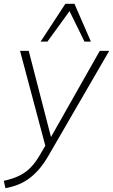

<svg xmlns="http://www.w3.org/2000/svg" viewBox="-43 -769 598 1016"><path d="M-14 227 -23 188Q26 177 59.5 160.5Q93 144 118.5 118Q144 92 167 53L202 -7L200 14L63 -500H109L234 -16H211L485 -500H535L214 54Q189 97 163.5 126.5Q138 156 110.5 176Q83 196 52.5 208Q22 220 -14 227ZM172 -549 303 -749H351L438 -549H404L325 -710L208 -549Z"/></svg>

Font: Mulish ExtraLight
Style: Italic
Weight: 200
Italic angle: -9°
Designer: Vernon Adams
Foundry: Vernon Adams
Version: Version 3.603